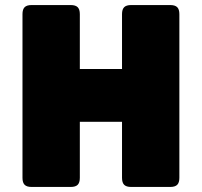

<svg xmlns="http://www.w3.org/2000/svg" viewBox="-20 -740 799 760"><path d="M260 0H105Q86 0 77.5 -8.5Q69 -17 69 -36V-684Q69 -703 77.5 -711.5Q86 -720 105 -720H260Q279 -720 287.5 -711.5Q296 -703 296 -684V-467H463V-684Q463 -703 471.5 -711.5Q480 -720 499 -720H654Q673 -720 681.5 -711.5Q690 -703 690 -684V-36Q690 -17 681.5 -8.5Q673 0 654 0H499Q480 0 471.5 -8.5Q463 -17 463 -36V-258H296V-36Q296 -17 287.5 -8.5Q279 0 260 0Z"/></svg>

Font: Bungee
Style: Regular
Weight: 400
Designer: David Jonathan Ross
Foundry: David Jonathan Ross
Version: Version 1.000;PS 1.0;hotconv 1.0.72;makeotf.lib2.5.5900